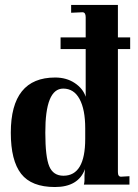

<svg xmlns="http://www.w3.org/2000/svg" viewBox="-20 -750 562 780"><path d="M326.2 -186V-229Q326.2 -305.2 303.2 -347.7Q280.3 -390.1 236.8 -390.1Q163.6 -390.1 164.1 -210.9Q164.1 -112.3 180.2 -74.2Q196.3 -36.1 237.8 -36.1Q326.2 -36.1 326.2 -186ZM508.8 -550.8H459V-50.8Q459 -31.7 472.2 -32.2L505.9 -34.2V0H320.8Q322.8 -7.8 323.2 -16.1V-38.1Q323.2 -45.4 325.2 -63Q298.3 9.8 203.1 9.8Q107.9 9.8 65.9 -43.9Q23.9 -97.7 23.9 -210.9Q23.9 -435.1 204.1 -435.1Q250 -435.1 283.7 -412.6Q317.4 -390.1 328.1 -356.9V-550.8H226.1V-598.1H328.1V-680.2Q328.1 -700.2 314.9 -700.2L269 -698.2V-730H459V-598.1H508.8Z"/></svg>

Font: Unna-Bold
Style: Bold
Weight: 700
Designer: Jorge de Buen U.
Foundry: Omnibus-Type
Version: Version 2.006;PS 002.006;hotconv 1.0.70;makeotf.lib2.5.58329